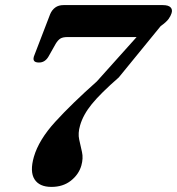

<svg xmlns="http://www.w3.org/2000/svg" viewBox="-20 -720 695 754"><path d="M299.5 -70Q289.5 -35 258.5 -10.5Q227.5 14 182 14Q134.5 14 115.5 -16Q96.5 -46 113 -104Q132.5 -171 196.8 -241.5Q261 -312 360.5 -400.5L516.5 -574.5H245.5Q226.5 -574.5 217 -568.5Q207.5 -562.5 199 -548.5L170.5 -498Q156.5 -474 132.5 -474.5Q102.5 -474.5 115.5 -504.5L177 -664.5Q184 -681 197 -690.5Q210 -700 229.5 -700H619Q641.5 -700 650 -691Q658.5 -682 653.5 -667.5Q650.5 -657.5 642 -645.5Q633.5 -633.5 611 -617.5L446.5 -416Q375 -353.5 340.8 -311.5Q306.5 -269.5 294.5 -227.5Q285.5 -197 291 -172Q296.5 -147 302 -122.8Q307.5 -98.5 299.5 -70Z"/></svg>

Font: Fraunces 9pt SemiBold
Style: Italic
Weight: 600
Italic angle: -16°
Version: Version 1.000;[b76b70a41]